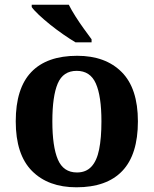

<svg xmlns="http://www.w3.org/2000/svg" viewBox="-20 -786 654 816"><path d="M304.9 10Q184.8 10 115.8 -59.6Q46.9 -129.2 46.9 -270.2Q46.9 -410.7 113 -479.8Q179.2 -548.9 308.1 -548.9Q428.2 -548.9 497.1 -479.8Q566.1 -410.7 566.1 -270.2Q566.1 -129.2 499.9 -59.6Q433.8 10 304.9 10ZM307 -53Q345.4 -53 368.4 -77.7Q391.5 -102.3 401.3 -150.9Q411.1 -199.6 411.1 -270.2Q411.1 -377.5 387.3 -431.2Q363.5 -484.9 305.9 -484.9Q248.4 -484.9 225.4 -431.2Q202.5 -377.5 202.5 -270.3Q202.5 -163.1 225.9 -108.1Q249.4 -53 307 -53ZM301 -606Q277.5 -620 249.3 -639.5Q221.1 -659 193.6 -681Q166.2 -703 145 -723Q123.8 -743 114.8 -756V-766H272.3Q283.3 -744 300.4 -717Q317.5 -690 336.3 -664Q355.2 -638 369.2 -619V-606Z"/></svg>

Font: Noto Serif Khmer
Style: Regular
Weight: 400
Designer: Danh Hong and the Monotype Design Team
Foundry: Monotype Imaging Inc.
Version: Version 2.003